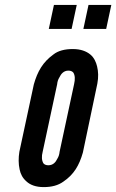

<svg xmlns="http://www.w3.org/2000/svg" viewBox="-20 -755 474 783"><path d="M200 -735H293L272 -637H179ZM341 -735H434L413 -637H320ZM318 -133C303 -80 281 -43 238 -14C217 1 191 8 158 8C126 8 103 -1 88 -15C72 -29 64 -45 60 -64C55 -87 55 -111 59 -136L118 -411C133 -464 155 -502 198 -533C217 -548 244 -555 277 -555C309 -555 332 -546 348 -533C364 -520 372 -501 376 -484C381 -463 382 -441 377 -414ZM282 -411C287 -432 286 -448 279 -459C275 -464 268 -467 259 -467C240 -467 229 -454 222 -439C217 -431 214 -422 213 -411L154 -136C149 -117 150 -101 157 -89C161 -84 168 -81 177 -81C196 -81 207 -93 214 -108C219 -116 222 -125 223 -136Z"/></svg>

Font: League Gothic Italic
Style: Regular
Weight: 400
Designer: Tyler Finck
Foundry: The League of Moveable Type
Version: Version 1.001;PS 001.001;hotconv 1.0.56;makeotf.lib2.0.21325